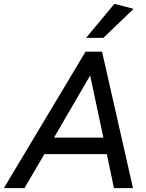

<svg xmlns="http://www.w3.org/2000/svg" viewBox="-62 -979 762 999"><path d="M-42 0 383 -710H469L630 0H531L494 -177H169L65 0ZM219 -263H476L407 -586ZM386 -782 533 -959 633 -933 476 -782Z"/></svg>

Font: Livvic Medium
Style: Italic
Weight: 500
Italic angle: -10°
Designer: Jacques Le Bailly, Baron von Fonthausen
Version: Version 1.001; ttfautohint (v1.8.2)